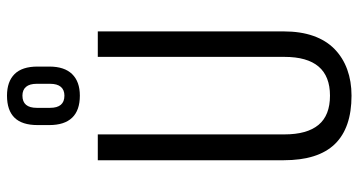

<svg xmlns="http://www.w3.org/2000/svg" viewBox="-252 -740 1000 535"><g transform="rotate(-90 247.5 -473.0)"><path d="M248 7Q158 7 113 -39.5Q68 -86 68 -182V-700H140V-180Q140 -117 166.5 -85Q193 -53 248 -53Q356 -53 356 -180V-700H427V-182Q427 -135 414.5 -99.5Q402 -64 378 -40.5Q354 -17 321 -5Q288 7 248 7ZM248 -750Q207 -750 186.5 -771.5Q166 -793 166 -835V-868Q166 -911 186.5 -932Q207 -953 248 -953Q287 -953 308 -932Q329 -911 329 -868V-835Q329 -793 308 -771.5Q287 -750 248 -750ZM248 -793Q264 -793 272.5 -803Q281 -813 281 -833V-870Q281 -890 272.5 -900Q264 -910 248 -910Q231 -910 222.5 -900Q214 -890 214 -870V-833Q214 -813 222.5 -803Q231 -793 248 -793Z"/></g></svg>

Font: Pathway Extreme Condensed Light
Style: Regular
Weight: 300
Width: 3
Version: Version 1.001;gftools[0.9.26]